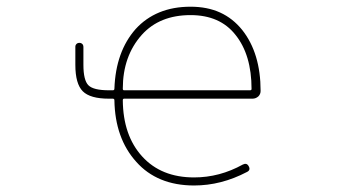

<svg xmlns="http://www.w3.org/2000/svg" viewBox="-20 -575 1040 581"><path d="M567.4 -13.7Q511.7 -13.7 467.8 -31.7Q423.8 -49.8 392.6 -85Q328.1 -156.2 326.2 -271.5Q326.2 -276.4 321.3 -276.4H309.6Q252.9 -276.4 230.5 -298.8Q208 -321.3 208 -378.9V-433.6Q208 -438.5 211.4 -441.9Q214.8 -445.3 220.2 -445.3Q225.6 -445.3 229 -441.9Q232.4 -438.5 232.4 -433.6V-378.9Q232.4 -332 247.6 -316.9Q262.7 -301.8 309.6 -301.8H321.3Q326.2 -301.8 326.2 -306.6Q330.1 -418.9 390.6 -487.3Q420.9 -520.5 462.4 -537.6Q503.9 -554.7 556.6 -554.7Q607.4 -554.7 646 -537.1Q684.6 -519.5 712.9 -484.4Q768.6 -414.1 768.6 -299.8Q768.6 -290 761.7 -283.2Q753.9 -276.4 744.1 -276.4H355.5Q351.6 -276.4 351.6 -271.5Q352.5 -165 410.2 -101.6Q467.8 -38.1 567.4 -38.1Q644.5 -38.1 714.8 -77.1Q726.6 -83 732.4 -72.3Q739.3 -60.5 727.5 -54.7Q649.4 -13.7 567.4 -13.7ZM556.6 -529.3Q462.9 -529.3 409.2 -469.7Q351.6 -405.3 351.6 -306.6Q351.6 -301.8 355.5 -301.8H736.3Q741.2 -301.8 741.2 -305.7Q741.2 -409.2 692.4 -469.7Q645.5 -529.3 556.6 -529.3Z"/></svg>

Font: Rounded Mgen+ 1m thin
Style: Regular
Weight: 100
Designer: [Source Han Sans]
Ryoko NISHIZUKA  (kana & ideographs); Paul D. Hunt (Latin, Greek & Cyrillic); Wenlong ZHANG  (bopomofo
Version: Version 1.059.20150602